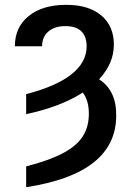

<svg xmlns="http://www.w3.org/2000/svg" viewBox="-20 -573 550 806"><path d="M89.8 -93.8V-177.7Q342.8 -243.7 343.8 -378.4Q342.8 -463.4 254.4 -463.4Q209.5 -463.4 183.1 -440.7Q156.7 -418 156.7 -378.9H42.5Q42.5 -459 100.6 -505.9Q158.7 -552.7 258.3 -552.7Q352.1 -552.7 405 -508.3Q458 -463.9 458 -385.7Q458 -306.6 396 -240.2Q468.8 -192.9 467.8 -88.9Q468.8 154.8 89.8 212.9V125.5Q185.1 101.1 242.9 70.8Q300.8 40.5 326.9 0.2Q353 -40 353 -95.2Q353 -151.4 327.6 -184.6Q234.4 -124.5 89.8 -93.8Z"/></svg>

Font: Inter Tight Medium
Style: Regular
Weight: 500
Designer: Rasmus Andersson
Foundry: rsms
Version: Version 3.004; ttfautohint (v1.8.4.7-5d5b)